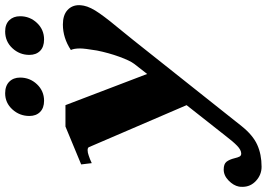

<svg xmlns="http://www.w3.org/2000/svg" viewBox="-196 -579 1035 745"><g transform="rotate(-90 321.5 -206.5)"><path d="M244 -610Q244 -648 269.5 -676Q295 -704 332 -704Q361 -704 377 -688Q393 -672 393 -646Q393 -608 367 -580.5Q341 -553 303 -553Q275 -553 259.5 -568.5Q244 -584 244 -610ZM481 -610Q481 -648 507 -676Q533 -704 572 -704Q600 -704 615.5 -688Q631 -672 631 -646Q631 -608 605 -580.5Q579 -553 541 -553Q512 -553 496.5 -568.5Q481 -584 481 -610ZM674 -417Q674 -411 672 -399Q667 -373 642 -337.5Q617 -302 571 -247L537 -205L205 213Q170 257 132.5 274Q95 291 47 291Q16 291 -7.5 269.5Q-31 248 -31 217Q-31 208 -30 203Q-26 182 -6.5 163Q13 144 36 144Q58 144 66.5 155Q75 166 80 186Q83 199 86.5 205.5Q90 212 98 212Q112 212 128.5 196Q145 180 167 151L286 0L123 -379Q121 -384 111 -384Q102 -384 91 -380Q80 -376 77 -375L61 -368L56 -409L203 -470H286L407 -153L446 -203Q459 -220 474 -261.5Q489 -303 498 -348Q506 -396 506 -413Q506 -437 500 -449Q547 -480 599 -480Q635 -480 654.5 -462.5Q674 -445 674 -417Z"/></g></svg>

Font: Taviraj Black
Style: Italic
Weight: 900
Italic angle: -12°
Designer: Katatrad Team
Foundry: CadsonDemak
Version: Version 1.001